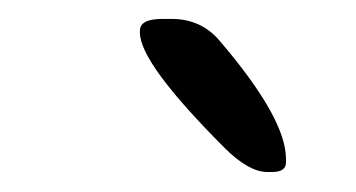

<svg xmlns="http://www.w3.org/2000/svg" viewBox="-20 -711 369 199"><path d="M276.4 -546.4V-542.5Q276.4 -532.7 261.7 -532.7H257.3Q237.8 -532.7 212.9 -557.6Q125 -645.5 125 -677.2V-679.2Q125 -691.4 148.4 -691.4H157.7Q188.5 -691.4 207.5 -668.9Q276.4 -588.4 276.4 -546.4Z"/></svg>

Font: Averia Sans Libre Light
Style: Italic
Weight: 300
Italic angle: -8.5°
Version: Version 1.002